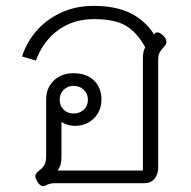

<svg xmlns="http://www.w3.org/2000/svg" viewBox="-20 -623 651 653"><path d="M126 10Q116 10 106 -7Q100 -18 100 -24Q100 -33 112 -42Q126 -52 131.5 -63Q137 -74 137 -92V-285Q137 -324 163 -349Q189 -374 230 -374Q274 -374 299.5 -349.5Q325 -325 325 -284Q325 -246 299.5 -220.5Q274 -195 234 -195Q210 -195 189 -208V-87Q189 -60 176 -43H466V-419Q466 -435 467.5 -444.5Q469 -454 474 -462Q446 -513 408 -535.5Q370 -558 299 -558Q230 -558 178.5 -521Q127 -484 102 -417L55 -431Q69 -476 101.5 -515Q134 -554 184.5 -578.5Q235 -603 299 -603Q374 -603 424 -578Q474 -553 504 -506Q509 -513 515 -513Q523 -513 534 -503Q546 -492 546 -481Q546 -474 541.5 -468.5Q537 -463 536 -462Q527 -452 522.5 -443.5Q518 -435 518 -419V-53Q518 -30 505.5 -15Q493 0 470 0H167Q149 0 135 8Q132 10 126 10ZM279 -284Q279 -304 265 -317.5Q251 -331 230 -331Q210 -331 196.5 -317.5Q183 -304 183 -284Q183 -263 196.5 -250Q210 -237 230 -237Q251 -237 265 -250Q279 -263 279 -284Z"/></svg>

Font: Niramit ExtraLight
Style: Regular
Weight: 200
Designer: Katatrad Aksorn Co.,Ltd.
Foundry: Cadson Demak Co.,Ltd.
Version: Version 1.000; ttfautohint (v1.6)